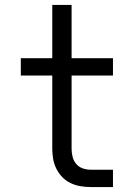

<svg xmlns="http://www.w3.org/2000/svg" viewBox="-20 -755 540 775"><path d="M346 0Q325 0 304.5 -3.5Q284 -7 265 -16Q246 -25 231.5 -40Q217 -55 207.5 -74Q198 -93 194.5 -113.5Q191 -134 191 -155V-450H64V-520H191V-735H269V-520H436V-450H269V-155Q269 -138 273 -122Q277 -106 287.5 -93.5Q298 -81 313.5 -75.5Q329 -70 346 -70H436V0Z"/></svg>

Font: Iosevka SS04
Style: Regular
Weight: 400
Monospace: yes
Designer: Belleve Invis
Foundry: Belleve Invis
Version: Version 19.0.0; ttfautohint (v1.8.4)